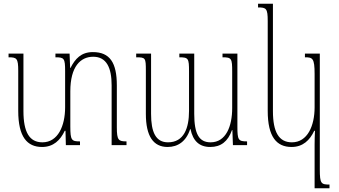

<svg xmlns="http://www.w3.org/2000/svg" viewBox="-20 -780 1824 1032"><path d="M608 -96V-321C608 -444 570 -500 479 -500C416 -500 384 -464 359 -415H357L354 -492H278V-472C325 -472 330 -467 330 -397V-203C330 -104 292 -15 208 -15C138 -15 106 -70 106 -183V-492H26V-472C70 -472 78 -467 78 -399V-184C78 -44 126 10 206 10C267 10 304 -26 328 -77H332L334 0H410V-20C365 -20 358 -25 358 -101V-289C358 -423 413 -475 481 -475C553 -475 580 -415 580 -322V0H660V-20C617 -20 608 -26 608 -96Z M1176 -492V-472C1225 -472 1228 -466 1228 -394V-199C1228 -102 1195 -15 1112 -15C1050 -15 1024 -60 1024 -168V-492H944V-472C993 -472 996 -466 996 -396V-184C996 -92 969 -15 883 -15C817 -15 792 -70 792 -168V-492H712V-472C762 -472 764 -469 764 -401V-168C764 -48 804 10 881 10C936 10 981 -20 1002 -86H1004C1017 -23 1051 10 1110 10C1167 10 1205 -19 1227 -81H1229L1232 0H1308V-20C1261 -20 1256 -27 1256 -100V-492Z M1671 232H1751V212C1706 212 1699 207 1699 131V-492H1619V-472C1660 -472 1671 -468 1671 -382V-203C1671 -104 1633 -15 1549 -15C1479 -15 1447 -70 1447 -183V-760H1367V-740C1411 -740 1419 -735 1419 -667V-184C1419 -44 1467 10 1547 10C1608 10 1645 -26 1669 -77H1673C1672 -55 1671 -26 1671 -4Z"/></svg>

Font: Noto Serif Armenian ExtraCondensed Thin
Style: Regular
Weight: 100
Width: 2
Designer: Monotype Design Team
Foundry: Monotype Imaging Inc.
Version: Version 2.008